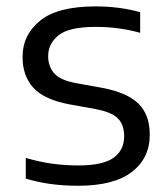

<svg xmlns="http://www.w3.org/2000/svg" viewBox="-20 -571 526 600"><path d="M224 9.5Q133 9.5 60.5 -13V-77.5Q103.5 -65 143.2 -59.5Q183 -54 224.5 -54Q302 -54 335 -78Q368 -102 368 -145Q368 -181 348.5 -200.8Q329 -220.5 279.5 -230L196.5 -245Q117.5 -260 84 -297Q50.5 -334 50.5 -393Q50.5 -462 105.5 -506.5Q160.5 -551 278.5 -551Q353 -551 418 -533V-468.5Q350.5 -487 280 -487Q195.5 -487 163 -460.8Q130.5 -434.5 130.5 -395.5Q130.5 -364.5 148.5 -342.8Q166.5 -321 216 -311.5L299 -296.5Q377 -282 412.5 -247.2Q448 -212.5 448 -150Q448 -76.5 391.8 -33.5Q335.5 9.5 224 9.5Z"/></svg>

Font: Encode Sans SmExp
Style: Regular
Weight: 400
Width: 6
Designer: Multiple Designers
Foundry: Impallari Type
Version: Version 3.002; ttfautohint (v1.8.3) -l 8 -r 50 -G 200 -x 14 